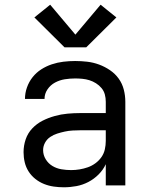

<svg xmlns="http://www.w3.org/2000/svg" viewBox="-20 -787 640 815"><path d="M251 8Q230 8 208.5 5Q187 2 167 -6Q147 -14 130 -27.5Q113 -41 101.5 -59Q90 -77 85 -98Q80 -119 80 -141Q80 -169 89 -195.5Q98 -222 117 -242Q136 -262 160.5 -274.5Q185 -287 212 -294.5Q239 -302 266.5 -304.5Q294 -307 321 -307H429V-355Q429 -371 425 -386Q421 -401 411 -413Q401 -425 387.5 -433.5Q374 -442 359.5 -446.5Q345 -451 329.5 -452.5Q314 -454 299 -454Q277 -454 255 -450.5Q233 -447 213.5 -436.5Q194 -426 181.5 -407.5Q169 -389 169 -367Q169 -367 169 -367Q169 -367 169 -367H86Q86 -367 86 -367Q86 -367 86 -367Q86 -392 94.5 -416Q103 -440 118.5 -459.5Q134 -479 155 -492.5Q176 -506 200 -514Q224 -522 249 -525Q274 -528 299 -528Q325 -528 350.5 -525Q376 -522 400.5 -513Q425 -504 447 -489Q469 -474 484 -453Q499 -432 505.5 -406.5Q512 -381 512 -355V0H429V-90Q418 -66 398.5 -46.5Q379 -27 355 -14.5Q331 -2 304.5 3Q278 8 251 8ZM282 -65Q300 -65 318 -68Q336 -71 353 -77Q370 -83 385 -94Q400 -105 410.5 -120Q421 -135 425 -153Q429 -171 429 -189V-234H321Q305 -234 288 -233Q271 -232 255 -228.5Q239 -225 223 -220Q207 -215 193 -205.5Q179 -196 171 -181Q163 -166 163 -150Q163 -129 174 -111Q185 -93 202.5 -82.5Q220 -72 240.5 -68.5Q261 -65 282 -65ZM346 -586H254L126 -713L193 -767L300 -640L407 -767L474 -713Z"/></svg>

Font: Bmono
Style: Regular
Weight: 400
Monospace: yes
Designer: Belleve Invis
Foundry: Belleve Invis
Version: Version 11.2.2; ttfautohint (v1.8.2)